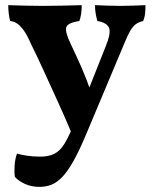

<svg xmlns="http://www.w3.org/2000/svg" viewBox="-20 -481 601 750"><path d="M256.8 32.2Q234.4 -21 208 -79.1Q179.2 -142.1 152.1 -201.7Q125 -261.2 102.1 -307.1Q85.4 -345.2 72.3 -363Q59.1 -380.9 47.1 -388.9Q35.2 -397 20 -398.9Q16.1 -411.1 14.2 -428Q12.2 -444.8 12.2 -460.9Q41 -460 76.7 -459Q112.3 -458 146 -458Q182.1 -458 225.1 -459Q268.1 -460 299.3 -460.9Q299.3 -443.8 296.9 -427Q294.4 -410.2 290 -398.9Q244.1 -392.1 238.8 -374Q233.4 -356 257.3 -307.1Q271 -278.8 287.1 -242.9Q303.2 -207 317.9 -169.9Q323.7 -154.3 329.1 -139.2L392.1 -297.9Q415 -353 405.5 -373Q396 -393.1 360.4 -398.9Q356.4 -412.1 353.8 -428Q351.1 -443.8 351.1 -460.9Q374 -460 400.1 -459Q426.3 -458 451.2 -458Q477.1 -458 501.7 -459Q526.4 -460 548.3 -460.9Q548.3 -446.8 546.9 -429.9Q545.4 -413.1 539.1 -398.9Q522 -395 510.5 -386.5Q499 -377.9 489 -361.1Q479 -344.2 466.3 -313L319.3 37.1Q291 105 267.6 147Q244.1 189 222.7 210.9Q201.2 232.9 179.7 241Q158.2 249 134.3 249Q102.1 249 76.7 237.1Q51.3 225.1 38.1 210Q35.2 191.9 37.1 165Q39.1 138.2 46.4 119.1Q63 124 86.7 127.4Q110.4 130.9 137.2 130.9Q169.4 130.9 191.9 119.9Q214.4 108.9 231.4 81.1Q239.3 69.3 256.8 32.2Z"/></svg>

Font: Abu Sayed
Style: Regular
Weight: 400
Designer: Jayed Ahsan Saad
Foundry: Codepotro
Version: Codepotro Abu Sayed;Version 0.800